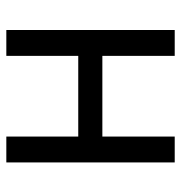

<svg xmlns="http://www.w3.org/2000/svg" viewBox="-2 -584 585 622"><g transform="rotate(90 291.0 -272.5)"><path d="M160.5 -311.1H421.9V-545.5H505.7V0H421.9V-233H160.5V0H76.7V-545.5H160.5Z"/></g></svg>

Font: Fast_Sans
Style: Regular
Weight: 400
Designer: Rasmus Andersson
Foundry: rsms
Version: Version 3.018;git-588b23468